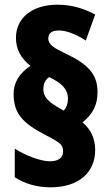

<svg xmlns="http://www.w3.org/2000/svg" viewBox="-20 -781 476 819"><path d="M38 -382C38 -297 75 -256 178 -203C240 -171 249 -162 249 -135C249 -107 229 -93 191 -93C154 -93 85 -119 43 -147V-25C86 3 137 18 196 18C314 18 386 -44 386 -141C386 -189 368 -229 332 -259C376 -295 396 -332 396 -389C396 -464 356 -507 259 -553C213 -575 186 -590 186 -616C186 -640 201 -651 232 -651C263 -651 305 -635 346 -608L386 -719C334 -747 281 -761 225 -761C120 -761 48 -707 48 -619C48 -572 69 -532 110 -500C64 -470 38 -429 38 -382ZM165 -401C165 -424 173 -441 190 -452C247 -425 270 -398 270 -360C270 -340 264 -323 252 -309L226 -324C180 -351 165 -372 165 -401Z"/></svg>

Font: Noto Sans Telugu ExtraCondensed Black
Style: Regular
Weight: 900
Width: 2
Designer: Jelle Bosma - Monotype Design Team
Foundry: Monotype Imaging Inc.
Version: Version 2.005